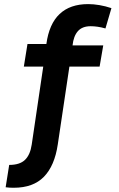

<svg xmlns="http://www.w3.org/2000/svg" viewBox="-20 -699 575 928"><path d="M46.4 208.5Q38.1 208.5 27.1 208Q16.1 207.5 7.3 206.1L24.4 98.1Q75.7 98.1 100.8 73.7Q126 49.3 133.3 0L189 -377H95.2L112.8 -486.3H204.1Q217.3 -583.5 268.1 -631.3Q318.8 -679.2 406.2 -679.2Q431.6 -679.2 460.7 -674.3Q489.7 -669.4 518.6 -659.7L489.7 -561.5Q468.8 -567.4 451.4 -569.8Q434.1 -572.3 418.5 -572.3Q377.4 -572.3 356.4 -548.3Q335.4 -524.4 330.6 -479.5H479L461.4 -377H315.4L259.3 -1Q244.1 102.1 192.4 155.3Q140.6 208.5 46.4 208.5Z"/></svg>

Font: Anaheim
Style: Bold
Weight: 700
Version: Version 2.001